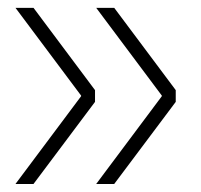

<svg xmlns="http://www.w3.org/2000/svg" viewBox="-20 -531 514 490"><path d="M393 -287 225.5 -511H271.5L428.5 -301V-271L271.5 -61.5H225.5L393 -285.5ZM187 -287 19.5 -511H65.5L222.5 -301V-271L65.5 -61.5H19.5L187 -285.5Z"/></svg>

Font: Hepta Slab Light
Style: Regular
Weight: 300
Designer: Michael LaGattuta
Foundry: Michael LaGattuta
Version: Version 1.102